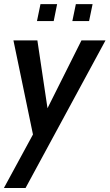

<svg xmlns="http://www.w3.org/2000/svg" viewBox="-32 -696 547 958"><path d="M-12.5 242 132.5 -25 35 -494.5H154.5L205 -156L374.5 -494.5H494.5L95.5 242ZM152.5 -591 170 -675.5H253L236 -591ZM329 -591 346.5 -675.5H430L412.5 -591Z"/></svg>

Font: Cabin Condensed SemiBold
Style: Italic
Weight: 600
Width: 3
Italic angle: -10°
Designer: Pablo Impallari
Foundry: Pablo Impallari. http://www.impallari.com Igino Marini. http://www.ikern.com
Version: Version 3.001; ttfautohint (v1.8.3)